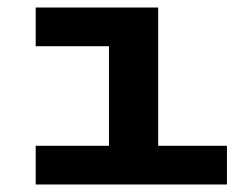

<svg xmlns="http://www.w3.org/2000/svg" viewBox="-20 -491 671 511"><path d="M270 -33V-471H401V-33ZM75 0V-103H584V0ZM75 -368V-471H366V-368Z"/></svg>

Font: BioRhyme Expanded SemiBold
Style: Regular
Weight: 600
Width: 7
Designer: Aoife Mooney
Foundry: Aoife Mooney Type
Version: Version 1.600;gftools[0.9.33]